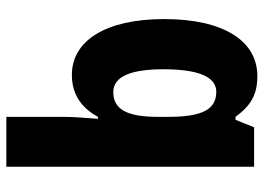

<svg xmlns="http://www.w3.org/2000/svg" viewBox="-130 -670 810 589"><g transform="rotate(-90 274.5 -375.0)"><path d="M211 -581V-760H58V0H179L202 -57H211C245 -11 278 10 336 10C445 10 511 -95 511 -276C511 -456 444 -559 340 -559C282 -559 240 -532 211 -479H205C208 -519 211 -554 211 -581ZM287 -432C334 -432 357 -380 357 -278C357 -169 333 -116 288 -116C232 -116 211 -162 211 -265V-293C211 -385 231 -432 287 -432Z"/></g></svg>

Font: Noto Sans Khmer UI Condensed ExtraBold
Style: Regular
Weight: 800
Width: 3
Designer: Danh Hong and the Monotype Design Team
Foundry: Monotype Imaging Inc.
Version: Version 2.002